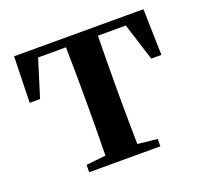

<svg xmlns="http://www.w3.org/2000/svg" viewBox="-99 -649 808 763"><g transform="rotate(-20 305.5 -267.5)"><path d="M491 -498H373Q371 -384 371 -300V-235Q371 -154 373 -40L456 -31V0H155V-31L238 -40Q240 -154 240 -235V-300Q240 -384 238 -498H120L71 -340H27L32 -535H579L584 -340H541Z"/></g></svg>

Font: Swei Spring CJKtc
Style: Bold
Weight: 700
Version: Version 1.021